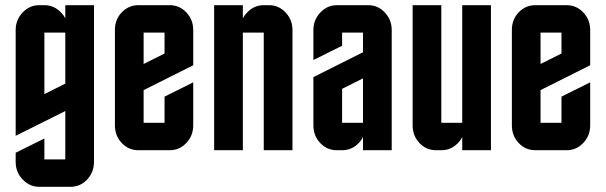

<svg xmlns="http://www.w3.org/2000/svg" viewBox="-20 -575 2319 735"><path d="M149.9 -214.8 230 -254.9V-450.2H149.9ZM339.8 44.9Q339.8 84.5 313.5 112.3Q287.1 140.1 250 140.1H129.9Q93.3 140.1 66.4 111.8Q40 84 40 44.9V9.8L149.9 -44.9V35.2H230V-149.9L40 -55.2V-460Q40 -499 66.4 -526.9Q93.3 -555.2 129.9 -555.2H149.9Q187 -555.2 213.4 -527.3Q224.1 -516.6 230 -504.4V-555.2H339.8Z M419.9 -460Q419.9 -501 446.3 -527.8Q472.7 -555.2 509.8 -555.2H629.9Q667 -555.2 693.4 -527.3Q719.7 -499.5 719.7 -460V-325.2L529.8 -230V-105H609.9V-205.1L719.7 -259.8V-95.2Q719.7 -55.7 693.4 -27.8Q667 0 629.9 0H509.8Q472.2 0 446.3 -27.3Q419.9 -55.2 419.9 -95.2ZM609.9 -370.1V-450.2H529.8V-330.1Z M909.7 0H799.8V-555.2H909.7V-504.4Q915.5 -516.6 926.3 -527.3Q952.6 -555.2 989.7 -555.2H1009.8Q1046.9 -555.2 1073.2 -527.3Q1099.6 -499.5 1099.6 -460V0H989.7V-450.2H909.7Z M1269.5 0Q1231.9 0 1206.1 -27.3Q1179.7 -55.2 1179.7 -95.2V-279.8L1369.6 -375V-450.2H1289.6V-399.9L1179.7 -345.2V-460Q1179.7 -499 1206.1 -526.9Q1232.9 -555.2 1269.5 -555.2H1389.6Q1426.8 -555.2 1453.1 -527.3Q1479.5 -499.5 1479.5 -460V0H1369.6V-50.8Q1363.8 -38.1 1353 -27.3Q1327.1 0 1289.6 0ZM1289.6 -234.9V-105H1369.6V-274.9Z M1749.5 -555.2H1859.4V0H1749.5V-50.8Q1743.7 -38.1 1732.9 -27.3Q1707 0 1669.4 0H1649.4Q1611.8 0 1585.9 -27.3Q1559.6 -55.2 1559.6 -95.2V-555.2H1669.4V-105H1749.5Z M1939.5 -460Q1939.5 -501 1965.8 -527.8Q1992.2 -555.2 2029.3 -555.2H2149.4Q2186.5 -555.2 2212.9 -527.3Q2239.3 -499.5 2239.3 -460V-325.2L2049.3 -230V-105H2129.4V-205.1L2239.3 -259.8V-95.2Q2239.3 -55.7 2212.9 -27.8Q2186.5 0 2149.4 0H2029.3Q1991.7 0 1965.8 -27.3Q1939.5 -55.2 1939.5 -95.2ZM2129.4 -370.1V-450.2H2049.3V-330.1Z"/></svg>

Font: Horta
Style: Regular
Weight: 600
Width: 3
Version: Version 0.11